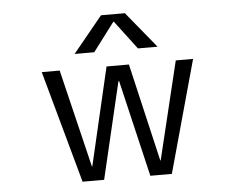

<svg xmlns="http://www.w3.org/2000/svg" viewBox="-53 -821 1106 885"><g transform="rotate(-5 500.0 -378.5)"><path d="M502 -447.3H499L393.6 0H293.9L150.4 -519.5H233.4L342.8 -66.4H344.7L450.2 -519.5H553.7L659.2 -66.4H661.1L770.5 -519.5H850.6L707 0H607.4ZM692.4 -589.8H601.6L502 -721.7H499L399.4 -589.8H308.6L445.3 -756.8H555.7Z"/></g></svg>

Font: Gen Shin Gothic Monospace Normal
Style: Regular
Weight: 350
Designer: [Source Han Sans]
Ryoko NISHIZUKA  (kana & ideographs); Paul D. Hunt (Latin, Greek & Cyrillic); Wenlong ZHANG  (bopomofo
Version: Version 1.002.20150607